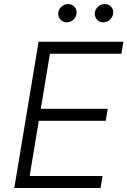

<svg xmlns="http://www.w3.org/2000/svg" viewBox="-20 -935 634 955"><path d="M51.1 0 171.9 -727.3H593.8L583.8 -667.6H228.3L182.9 -393.8H516L506 -334.2H172.9L127.5 -59.7H490.1L480.1 0ZM493.3 -823.9Q474.1 -823.9 461.3 -839Q448.5 -854 452.1 -874.3Q455.3 -891.7 469.5 -903.2Q483.7 -914.8 500 -914.8Q521.3 -914.8 533.7 -900.4Q546.2 -886 542.3 -864.7Q539.4 -848.4 525.7 -836.1Q512.1 -823.9 493.3 -823.9ZM311.4 -823.9Q292.3 -823.9 279.5 -839.1Q266.7 -854.4 270.2 -874.3Q273.1 -891.7 287.5 -903.2Q301.8 -914.8 318.2 -914.8Q339.5 -914.8 351.6 -900.4Q363.6 -886 360.4 -864.7Q358 -848.7 344.1 -836.3Q330.3 -823.9 311.4 -823.9Z"/></svg>

Font: Inter UI Light
Style: Italic
Weight: 300
Italic angle: 9.39999°
Designer: Rasmus Andersson
Foundry: rsms
Version: 3.2;8d6f07862